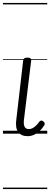

<svg xmlns="http://www.w3.org/2000/svg" viewBox="-20 -905 340 1300"><path d="M167 17Q123 17 102.5 -12Q82 -41 91 -100L137 -496Q139 -506 145 -510.5Q151 -515 165 -515Q180 -515 186.5 -510Q193 -505 191 -494L143 -101Q138 -67 145.5 -49Q153 -31 176 -31Q189 -31 201 -37.5Q213 -44 224.5 -55Q236 -66 246 -81Q251 -87 258 -88.5Q265 -90 273 -83Q281 -78 282.5 -71Q284 -64 280 -57Q268 -37 250.5 -20Q233 -3 211.5 7Q190 17 167 17ZM0 365H300V375H0ZM0 -20H300V0H0ZM0 -505H300V-500H0ZM0 -885H300V-875H0Z"/></svg>

Font: Playwrite GB J Guides
Style: Italic
Weight: 400
Italic angle: -7.01216°
Designer: Veronika Burian, José Scaglione
Foundry: TypeTogether
Version: Version 1.003